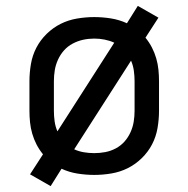

<svg xmlns="http://www.w3.org/2000/svg" viewBox="-20 -586 640 652"><path d="M152 46 82 6 126 -62Q113 -78 104 -95.5Q95 -113 89.5 -132Q84 -151 82 -170.5Q80 -190 80 -210V-310Q80 -339 85 -368.5Q90 -398 103.5 -424Q117 -450 138.5 -471Q160 -492 186 -505Q212 -518 241.5 -523Q271 -528 300 -528Q328 -528 356.5 -523.5Q385 -519 411 -507L448 -566L518 -526L474 -458Q487 -442 496 -424.5Q505 -407 510.5 -388Q516 -369 518 -349.5Q520 -330 520 -310V-210Q520 -181 515 -151.5Q510 -122 496.5 -96Q483 -70 461.5 -49Q440 -28 414 -15Q388 -2 358.5 3Q329 8 300 8Q272 8 243.5 3.5Q215 -1 189 -13ZM175 -140 368 -441Q353 -448 335.5 -451.5Q318 -455 300 -455Q281 -455 262.5 -451Q244 -447 227 -438Q210 -429 197.5 -415Q185 -401 177 -383.5Q169 -366 166 -347.5Q163 -329 163 -310V-210Q163 -192 165.5 -174Q168 -156 175 -140ZM300 -66Q319 -66 337.5 -69.5Q356 -73 373 -82Q390 -91 402.5 -105Q415 -119 423 -136.5Q431 -154 434 -172.5Q437 -191 437 -210V-310Q437 -328 434.5 -346Q432 -364 425 -380L232 -79Q247 -72 264.5 -69Q282 -66 300 -66Z"/></svg>

Font: Nova
Style: Regular
Weight: 400
Monospace: yes
Designer: Belleve Invis
Foundry: Belleve Invis
Version: Version 24.1.4; ttfautohint (v1.8.4)